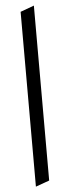

<svg xmlns="http://www.w3.org/2000/svg" viewBox="-63 -750 372 1024"><g transform="rotate(-5 123.0 -237.5)"><path d="M86.4 244.1V-691.9L159.7 -718.8V217.8Z"/></g></svg>

Font: Vesper Libre
Style: Regular
Weight: 400
Designer: Robert Keller & Kimya Gandhi
Foundry: Mota Italic
Version: Version 1.058